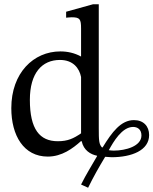

<svg xmlns="http://www.w3.org/2000/svg" viewBox="-20 -726 719 900"><path d="M443 -706H416L290 -671V-643C290 -643 307 -645 316 -645C355 -645 360 -636 360 -592V-461C329 -478 296 -485 263 -485C137 -485 33 -384 33 -219C33 -91 91 8 204 8C270 8 321 -30 359 -64H363C372 -21 405 -2 435 4V6C407 55 385 89 360 139L393 154C419 101 444 57 473 9C483 10 497 11 503 11C597 11 679 -21 679 -93C679 -135 652 -163 608 -163C547 -163 505 -107 461 -35H458C444 -50 443 -67 443 -125ZM360 -101C325 -77 298 -64 251 -64C166 -64 120 -120 120 -258C120 -384 177 -445 261 -445C323 -445 352 -406 360 -365ZM490 -22C512 -62 552 -131 604 -131C625 -131 643 -119 643 -91C643 -41 570 -20 513 -20C505 -20 497 -21 490 -22Z"/></svg>

Font: STIX Two Math
Style: Regular
Weight: 400
Designer: Ross Mills, John Hudson & Paul Hanslow, Tiro Typeworks Ltd; with portions MicroPress Inc., with additions and correction
Foundry: Tiro Typeworks Ltd
Version: Version 2.02 b142